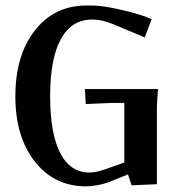

<svg xmlns="http://www.w3.org/2000/svg" viewBox="-20 -662 642 690"><path d="M285.2 -341.8H547.9Q543.9 -292 543.9 -276.9V0L453.1 3.9L439.9 -35.2L382.8 -12.2Q359.4 -2 332.8 2.9Q306.2 7.8 290 7.8Q175.3 7.8 105.2 -81.3Q35.2 -170.4 35.2 -315.9Q35.2 -462.9 105.2 -552.5Q175.3 -642.1 290 -642.1H314.9Q350.1 -642.1 421.9 -625.2Q493.7 -608.4 524.9 -592.8L500 -527.8L386.2 -575.2Q347.2 -591.8 311 -591.8Q237.3 -591.8 198.7 -521.5Q160.2 -451.2 160.2 -316.9Q160.2 -182.1 196.3 -112.1Q232.4 -42 301.8 -42Q327.1 -42 368.2 -57.1L426.8 -78.1V-292H379.9Q368.7 -292 332 -290Q295.4 -288.1 288.1 -288.1Z"/></svg>

Font: Resagokr
Style: Bold
Weight: 600
Designer: gluk
Foundry: gluk
Version: Version 0.95